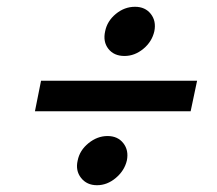

<svg xmlns="http://www.w3.org/2000/svg" viewBox="-20 -633 640 566"><path d="M347 -468Q316 -468 299.5 -489Q283 -510 290 -541Q296 -571 321.5 -592Q347 -613 378 -613Q408 -613 424.5 -592Q441 -571 435 -541Q428 -510 402.5 -489Q377 -468 347 -468ZM101 -395H561L542 -305H83ZM266 -87Q236 -87 219 -108.5Q202 -130 209 -160Q215 -190 241 -211Q267 -232 297 -232Q327 -232 343.5 -211Q360 -190 354 -160Q347 -130 321.5 -108.5Q296 -87 266 -87Z"/></svg>

Font: Epunda Sans SemiBold
Style: Italic
Weight: 600
Italic angle: -12.0243°
Designer: Simon Atzbach
Foundry: typofactur
Version: Version 2.204; ttfautohint (v1.8.4.7-5d5b)